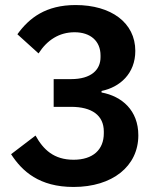

<svg xmlns="http://www.w3.org/2000/svg" viewBox="-20 -730 640 762"><path d="M193 -416V-306H262C345 -306 392 -272 392 -208V-201C392 -136 349 -96 272 -96C194 -96 152 -136 121 -192L24 -118C68 -50 136 12 272 12C426 12 529 -70 529 -193C529 -292 464 -348 383 -363V-369C456 -384 517 -438 517 -528C517 -640 421 -710 280 -710C162 -710 96 -659 49 -594L133 -518C167 -571 215 -602 276 -602C339 -602 379 -567 379 -510V-503C379 -453 342 -416 262 -416Z"/></svg>

Font: Braiins Sans SemiBold
Style: Regular
Weight: 600
Designer: Mike Abbink, Paul van der Laan, Pieter van Rosmalen, Jiri Chlebus, Lubos Buracinsky
Foundry: Bold Monday, Sudetype
Version: Version 1.000;hotconv 1.0.109;makeotfexe 2.5.65596